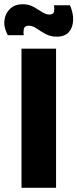

<svg xmlns="http://www.w3.org/2000/svg" viewBox="-33 -891 367 911"><path d="M69 0V-660H233V0ZM236 -717Q206 -717 182.5 -730Q159 -743 140.5 -756Q122 -769 103 -769Q83 -769 80 -753Q77 -737 80 -724H4Q-16 -761 -12 -794.5Q-8 -828 15 -849.5Q38 -871 74 -871Q104 -871 126 -858.5Q148 -846 166.5 -834Q185 -822 201 -822Q221 -822 223.5 -837Q226 -852 223 -866H299Q315 -830 314 -795.5Q313 -761 294 -739Q275 -717 236 -717Z"/></svg>

Font: Bricolage Grotesque 96pt ExtraBold ExtraBold
Style: Regular
Weight: 800
Version: Version 1.001;gftools[0.9.33.dev8+g029e19f]